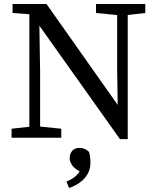

<svg xmlns="http://www.w3.org/2000/svg" viewBox="-20 -690 786 962"><path d="M38 0V-45L146 -57H170L287 -45V0ZM127 0V-647H176L181 -328V0ZM461 -625V-670H708V-625L605 -613H583ZM581 7 171 -570H164L136 -618L43 -625V-670H213L582 -147L570 -142L567 -343V-670H620V7ZM433 126Q433 158 418.5 182.5Q404 207 380 224.5Q356 242 326 252L313 220Q346 206 364.5 187.5Q383 169 386 148L398 176Q361 163 345 142.5Q329 122 329 104Q329 81 341.5 66Q354 51 379 51Q392 51 404 56Q416 61 426 71Q430 85 431.5 97.5Q433 110 433 126Z"/></svg>

Font: Source Serif 4 18pt
Style: Regular
Weight: 400
Designer: Frank Grießhammer
Foundry: Adobe Systems Incorporated
Version: Version 4.004;hotconv 1.0.116;makeotfexe 2.5.65601